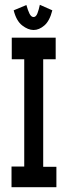

<svg xmlns="http://www.w3.org/2000/svg" viewBox="-20 -780 290 800"><path d="M28 0V-86H81V-533H29V-623H212V-533H160V-85H215V0ZM146 -760 198 -737Q187 -693 165 -674Q143 -655 120 -655Q97 -655 72.5 -674Q48 -693 37 -737L90 -759Q96 -737 103 -723Q110 -709 120 -709Q130 -709 136 -724.5Q142 -740 146 -760Z"/></svg>

Font: Inconsolata UltraCondensed ExtraBold
Style: Regular
Weight: 800
Width: 1
Monospace: yes
Designer: Raph Levien, Cyreal, Brenton Simpson
Foundry: Raph Levien, Cyreal, Google
Version: Version 3.001; ttfautohint (v1.8.2.53-6de2)